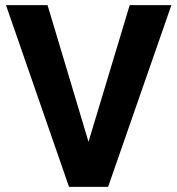

<svg xmlns="http://www.w3.org/2000/svg" viewBox="-20 -731 694 751"><path d="M326.2 -176.3 487.3 -710.9H650.4L402.8 0H250L3.4 -710.9H166Z"/></svg>

Font: Shabnam FD
Style: Bold
Weight: 700
Foundry: DejaVu fonts team - Redesigned by Saber Rastikerdar - Based on Vazir font
Version: Version 5.00;October 20, 2019;FontCreator 12.0.0.2547 64-bit